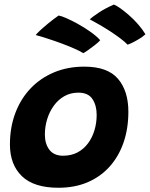

<svg xmlns="http://www.w3.org/2000/svg" viewBox="-20 -830 672 860"><path d="M241.5 11Q132 11 78.2 -40.8Q24.5 -92.5 24.5 -183Q24.5 -259.5 48.5 -323.2Q72.5 -387 116.5 -433.5Q160.5 -480 221.8 -505.8Q283 -531.5 357.5 -531.5Q462 -531.5 508.5 -477Q555 -422.5 555 -329.5Q555 -254.5 533.5 -192Q512 -129.5 471.2 -84Q430.5 -38.5 372.8 -13.8Q315 11 241.5 11ZM262.5 -132.5Q299 -132.5 327 -147.2Q355 -162 374.2 -188Q393.5 -214 403.2 -246.8Q413 -279.5 413 -315.5Q413 -358 394 -386.5Q375 -415 331 -415Q296 -415 268.2 -399.2Q240.5 -383.5 221 -356.5Q201.5 -329.5 191.2 -296Q181 -262.5 181 -227Q181 -186 201.2 -159.2Q221.5 -132.5 262.5 -132.5ZM242.5 -760.5Q253.5 -759 277 -748.8Q300.5 -738.5 329 -722.8Q357.5 -707 384.5 -688Q411.5 -669 429 -650Q422 -641.5 405.8 -628.8Q389.5 -616 374.2 -605.2Q359 -594.5 353 -592Q337.5 -601.5 311.5 -613Q285.5 -624.5 254.2 -636Q223 -647.5 192.8 -657.2Q162.5 -667 140 -673Q144 -679 159.5 -693.5Q175 -708 197 -726Q219 -744 242.5 -760.5ZM490 -809.5Q499.5 -806.5 517.8 -793.8Q536 -781 557.5 -762.2Q579 -743.5 598.5 -721.2Q618 -699 631.5 -676.5Q619 -665 602.2 -655Q585.5 -645 571.5 -638.2Q557.5 -631.5 551.5 -630Q539 -643 518.8 -658.2Q498.5 -673.5 474.8 -689Q451 -704.5 426.8 -718.5Q402.5 -732.5 382 -743.5Q390 -751.5 420.2 -772Q450.5 -792.5 490 -809.5Z"/></svg>

Font: Grandstander Thin
Style: Bold Italic
Weight: 700
Italic angle: -15°
Version: Version 1.200